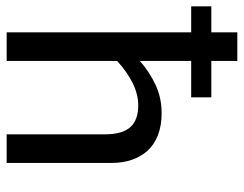

<svg xmlns="http://www.w3.org/2000/svg" viewBox="-110 -650 750 591"><g transform="rotate(90 265.5 -355.0)"><path d="M270 -630V-568H158V-410Q191 -439 231 -458Q271 -477 319 -477Q358 -477 387 -465.5Q416 -454 434.5 -433.5Q453 -413 462.5 -385Q472 -357 472 -324V0H384V-302Q384 -356 362 -380.5Q340 -405 295 -405Q261 -405 226.5 -388Q192 -371 158 -340V0H70V-568H-10V-630H70V-710H158V-630Z"/></g></svg>

Font: Mukta Malar
Style: Regular
Weight: 400
Designer: Aadarsh Rajan, Girish Dalvi, Yashodeep Gholap
Foundry: Ek Type
Version: Version 2.538;PS 1.000;hotconv 16.6.51;makeotf.lib2.5.65220;